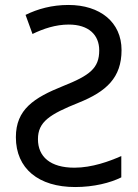

<svg xmlns="http://www.w3.org/2000/svg" viewBox="-20 -744 556 774"><path d="M256 -724C189 -724 132 -708 83 -684L111 -607C154 -628 204 -645 257 -645C338 -645 380 -603 380 -541C380 -469 342 -440 234 -397C117 -350 44 -303 44 -191C44 -64 136 10 283 10C358 10 425 -7 469 -29V-115C422 -94 351 -68 280 -68C183 -68 133 -112 133 -183C133 -253 180 -283 297 -330C409 -375 470 -431 470 -542C470 -655 383 -724 256 -724Z"/></svg>

Font: Noto Sans Thai
Style: Regular
Weight: 400
Designer: Monotype Design Team
Foundry: Monotype Imaging Inc.
Version: Version 1.901